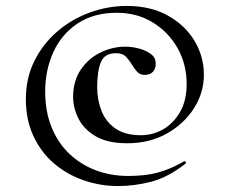

<svg xmlns="http://www.w3.org/2000/svg" viewBox="-20 -521 764 646"><path d="M377 105Q318 105 262.5 86Q207 67 163 30Q119 -7 93 -62Q67 -117 67 -188Q67 -258 95.5 -315.5Q124 -373 172 -414.5Q220 -456 281 -478.5Q342 -501 407 -501Q487 -501 545 -468.5Q603 -436 634.5 -383.5Q666 -331 666 -269Q666 -209 632.5 -156.5Q599 -104 541 -71.5Q483 -39 408 -39Q342 -39 302 -62.5Q262 -86 244 -122Q226 -158 226 -195Q226 -249 252 -287Q278 -325 318.5 -344.5Q359 -364 401 -364Q425 -364 448.5 -357.5Q472 -351 488 -339Q504 -327 504 -307Q504 -290 494.5 -279.5Q485 -269 466 -269Q451 -269 441.5 -279.5Q432 -290 425 -302Q416 -317 404.5 -329.5Q393 -342 370 -342Q332 -342 319.5 -312Q307 -282 307 -227Q307 -185 321.5 -148Q336 -111 368.5 -88.5Q401 -66 454 -66Q494 -66 529 -86Q564 -106 586 -144.5Q608 -183 608 -238Q608 -305 577.5 -359Q547 -413 494 -445.5Q441 -478 373 -478Q295 -478 241 -442Q187 -406 159.5 -345.5Q132 -285 132 -213Q132 -146 153.5 -93Q175 -40 213.5 -3.5Q252 33 302.5 52Q353 71 411 71Q444 71 474 67Q504 63 535 52Q566 41 599 22Q602 20 604.5 23.5Q607 27 605 29Q545 76 488.5 90.5Q432 105 377 105Z"/></svg>

Font: Cormorant Light SemiBold
Style: Regular
Weight: 600
Version: Version 4.000